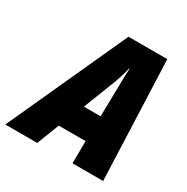

<svg xmlns="http://www.w3.org/2000/svg" viewBox="-220 -858 975 999"><g transform="rotate(30 267.5 -358.0)"><path d="M328 -483Q336 -506 343 -528Q350 -550 355 -574H358Q356 -550 355.5 -526.5Q355 -503 355 -479L351 -285H251ZM135 0 187 -134H348L347 0H531L503 -716H270L-57 0Z"/></g></svg>

Font: Noto Sans Display SemiCondensed Black
Style: Italic
Weight: 900
Width: 4
Designer: Monotype Design team
Foundry: Monotype Imaging Inc.
Version: 1.000